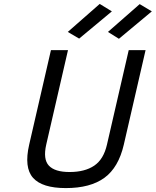

<svg xmlns="http://www.w3.org/2000/svg" viewBox="-20 -951 795 980"><path d="M216 -213Q199 -138 229.5 -105.5Q260 -73 335 -73Q413 -73 461 -105.5Q509 -138 526 -213L637 -695H723L612 -213Q585 -96 513 -43.5Q441 9 316 9Q195 9 148.5 -43.5Q102 -96 129 -213L240 -695H327ZM693 -930 755 -893 587 -753 531 -788ZM489 -931 551 -893 384 -754 326 -788Z"/></svg>

Font: Panefresco 500wt
Style: Italic
Weight: 700
Foundry: Campivisivi & Chank Co
Version: Version 1.000